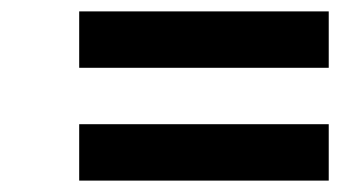

<svg xmlns="http://www.w3.org/2000/svg" viewBox="-20 -420 600 337"><path d="M119 -400H557V-301H119ZM119 -202H557V-103H119Z"/></svg>

Font: Cairo SemiBold
Style: Italic
Weight: 600
Italic angle: -13°
Designer: Mohamed Gaber, Accademia di Belle Arti di Urbino and others
Foundry: Kief Type Foundry, Accademia di Belle Arti di Urbino and others
Version: Version 3.011